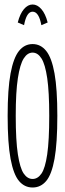

<svg xmlns="http://www.w3.org/2000/svg" viewBox="-20 -823 290 854"><path d="M125 11Q89 11 64.5 -18Q40 -47 27 -116.5Q14 -186 14 -308Q14 -427 27 -496.5Q40 -566 64.5 -596.5Q89 -627 125 -627Q161 -627 185.5 -596.5Q210 -566 222.5 -496.5Q235 -427 235 -308Q235 -186 222.5 -116.5Q210 -47 185.5 -18Q161 11 125 11ZM125 -27Q148 -27 164.5 -51Q181 -75 190 -136.5Q199 -198 199 -308Q199 -414 190 -475.5Q181 -537 164.5 -563Q148 -589 125 -589Q102 -589 85.5 -563Q69 -537 59.5 -475.5Q50 -414 50 -308Q50 -198 59.5 -136.5Q69 -75 85.5 -51Q102 -27 125 -27ZM87 -711 59 -723Q69 -762 86.5 -782.5Q104 -803 125 -803Q146 -803 164 -782.5Q182 -762 192 -723L164 -711Q153 -771 125 -771Q98 -771 87 -711Z"/></svg>

Font: Inconsolata UltraCondensed Light
Style: Regular
Weight: 300
Width: 1
Monospace: yes
Designer: Raph Levien, Cyreal, Brenton Simpson
Foundry: Raph Levien, Cyreal, Google
Version: Version 3.001; ttfautohint (v1.8.2.53-6de2)